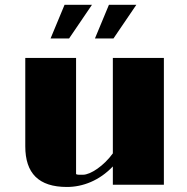

<svg xmlns="http://www.w3.org/2000/svg" viewBox="-20 -760 769 790"><path d="M84 -158.2C84 -46.9 139.2 9.3 255.4 9.3C320.8 9.3 389.2 -17.1 444.3 -75.2V0H654.3V-521.5H444.3V-128.9C407.2 -77.6 352.5 -41 321.3 -41C309.6 -41 299.3 -40 293 -43.5V-521.5H84ZM370.6 -601.6H446.8L541 -740.2H428.2ZM188 -601.6H264.2L358.4 -740.2H245.6Z"/></svg>

Font: Limelight
Style: Regular
Weight: 400
Designer: Nicole Fally
Foundry: Nicole Fally
Version: Version 1.002